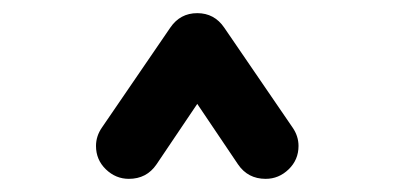

<svg xmlns="http://www.w3.org/2000/svg" viewBox="-20 -683 600 292"><path d="M434 -461Q434 -440 419 -425.5Q404 -411 384 -411Q357 -411 342 -433L280 -525L218 -433Q203 -411 176 -411Q156 -411 141 -425.5Q126 -440 126 -461Q126 -476 135 -489L239 -641Q254 -663 280 -663Q306 -663 321 -641Q321 -641 425 -489Q434 -476 434 -461Z"/></svg>

Font: Brass Mono
Style: Bold
Weight: 700
Monospace: yes
Version: Version 1.100; ttfautohint (v1.8.3) -l 8 -r 50 -G 200 -x 14 